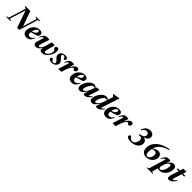

<svg xmlns="http://www.w3.org/2000/svg" viewBox="732 -3348 6213 6213"><g transform="rotate(45 3838.0 -242.0)"><path d="M588.5 -130 553.5 -103 718 -642 644.5 -667 649.5 -685H850.5L845 -667L766.5 -642L569 3.5H475.5L256.5 -624L279 -631.5L99.5 -43L173 -18L167.5 0H-33L-27.5 -18L51 -43L230 -628.5L156.5 -668.5L161.5 -685H391Z M1017.5 -431.5Q996.5 -431.5 976.8 -416.8Q957 -402 940 -376.2Q923 -350.5 910.5 -317.5Q898 -284.5 890.8 -247.2Q883.5 -210 883.5 -172.5Q883.5 -122.5 904 -100.8Q924.5 -79 961 -79Q988 -79 1011.8 -87.5Q1035.5 -96 1058.5 -117.5Q1081.5 -139 1104 -178.5L1127.5 -178Q1097 -102 1063 -60.5Q1029 -19 990 -3Q951 13 904 13Q850.5 13 814 -6.5Q777.5 -26 759 -62.2Q740.5 -98.5 740.5 -147.5Q740.5 -198.5 755 -246.5Q769.5 -294.5 796.2 -335.2Q823 -376 859.8 -407Q896.5 -438 941.2 -455Q986 -472 1036.5 -472Q1085 -472 1113.8 -459.2Q1142.5 -446.5 1155.2 -425.2Q1168 -404 1168 -378.5Q1168 -354 1159 -330.8Q1150 -307.5 1134.5 -289.5Q1106.5 -278 1072.5 -266.2Q1038.5 -254.5 1001 -243Q963.5 -231.5 924.8 -221.2Q886 -211 848.5 -202L850.5 -236Q900 -253 935 -268.2Q970 -283.5 992.8 -297.8Q1015.5 -312 1028 -326.5Q1040.5 -341 1045.5 -356.5Q1050.5 -372 1050.5 -389Q1050.5 -403 1046.8 -412.5Q1043 -422 1035.8 -426.8Q1028.5 -431.5 1017.5 -431.5Z M1600 -459H1736.5L1659.5 -166.5Q1655.5 -150.5 1653.5 -137.5Q1651.5 -124.5 1651.5 -114Q1651.5 -89.5 1662.2 -78.5Q1673 -67.5 1694.5 -67.5Q1716 -67.5 1738 -79.8Q1760 -92 1780.2 -113.5Q1800.5 -135 1816.8 -163Q1833 -191 1842.2 -222Q1851.5 -253 1851.5 -284.5Q1851.5 -309.5 1841.2 -326Q1831 -342.5 1817.8 -354.5Q1804.5 -366.5 1794.2 -377.8Q1784 -389 1784 -403.5Q1784 -432.5 1804.2 -452.2Q1824.5 -472 1854 -472Q1875.5 -472 1891.5 -462Q1907.5 -452 1916.2 -431.5Q1925 -411 1925 -380Q1925 -324 1908 -267.5Q1891 -211 1861 -160.5Q1831 -110 1791.5 -71Q1752 -32 1707 -9.5Q1662 13 1615 13Q1567.5 13 1541 -6.2Q1514.5 -25.5 1514.5 -70.5Q1514.5 -84 1517.2 -100.5Q1520 -117 1525.5 -136.5L1551 -226L1562 -223.5Q1538 -154.5 1510.2 -108.8Q1482.5 -63 1453 -36.2Q1423.5 -9.5 1394 1.8Q1364.5 13 1337 13Q1286.5 13 1260 -11.8Q1233.5 -36.5 1233.5 -82Q1233.5 -114 1247 -155.5L1316.5 -370.5Q1316.5 -375 1314.8 -377.5Q1313 -380 1308.5 -380Q1292 -380 1277 -372.5Q1262 -365 1245 -343.8Q1228 -322.5 1205.5 -280.5L1186 -289Q1206.5 -341 1228.2 -376Q1250 -411 1274.8 -431.8Q1299.5 -452.5 1329 -461.8Q1358.5 -471 1394.5 -471Q1414.5 -471 1430 -469.8Q1445.5 -468.5 1459 -466.2Q1472.5 -464 1485 -460.5L1391 -168.5Q1384.5 -146.5 1381.2 -130.8Q1378 -115 1378 -104Q1378 -84.5 1387 -76.8Q1396 -69 1411.5 -69Q1433.5 -69 1457.2 -89.5Q1481 -110 1503.8 -151.2Q1526.5 -192.5 1543.5 -256Z M1997.5 -118.5Q2001 -106 2007.2 -93.8Q2013.5 -81.5 2027.5 -61.5Q2042 -41.5 2057 -33.8Q2072 -26 2088.5 -26Q2110.5 -26 2126 -32.5Q2141.5 -39 2150 -51.5Q2158.5 -64 2158.5 -81Q2158.5 -94.5 2153 -108Q2147.5 -121.5 2133 -138.5Q2118.5 -155.5 2091 -178.5Q2063.5 -202 2046.8 -223.5Q2030 -245 2022.8 -266.5Q2015.5 -288 2015.5 -312Q2015.5 -356 2038 -392.2Q2060.5 -428.5 2102.8 -450.2Q2145 -472 2203 -472Q2248 -472 2275 -462Q2302 -452 2314.2 -435Q2326.5 -418 2326.5 -397Q2326.5 -379.5 2318.8 -367.5Q2311 -355.5 2296 -349.2Q2281 -343 2258 -343Q2256 -357 2250 -368.8Q2244 -380.5 2232.5 -398Q2220.5 -415.5 2206 -424.8Q2191.5 -434 2175.5 -434Q2147 -434 2132.5 -420Q2118 -406 2118 -383.5Q2118 -371.5 2123.8 -358.5Q2129.5 -345.5 2144.5 -328.5Q2159.5 -311.5 2187 -286Q2215 -260.5 2231.2 -238.2Q2247.5 -216 2254.5 -195Q2261.5 -174 2261.5 -153.5Q2261.5 -110 2235.8 -72Q2210 -34 2164.5 -10.5Q2119 13 2059.5 13Q2012.5 13 1983 3.2Q1953.5 -6.5 1940 -23.5Q1926.5 -40.5 1926.5 -61Q1926.5 -79 1934.5 -91.8Q1942.5 -104.5 1958.5 -111.5Q1974.5 -118.5 1997.5 -118.5Z M2469.5 -370.5Q2470 -375 2468 -377.5Q2466 -380 2461.5 -380Q2445 -380 2429.2 -372.8Q2413.5 -365.5 2396.2 -344.2Q2379 -323 2356.5 -280.5L2337.5 -288Q2363.5 -358.5 2392.8 -398.5Q2422 -438.5 2456.2 -454.8Q2490.5 -471 2531 -471Q2548.5 -471 2562 -470Q2575.5 -469 2589 -466.8Q2602.5 -464.5 2619 -460.5L2546.5 -216L2543.5 -228Q2585 -321 2622.8 -374.2Q2660.5 -427.5 2695.2 -449.8Q2730 -472 2762.5 -472Q2798.5 -472 2816.5 -453.5Q2834.5 -435 2834.5 -403.5Q2834.5 -378.5 2823 -359Q2811.5 -339.5 2792.2 -328Q2773 -316.5 2749.5 -316.5Q2738 -316.5 2731.5 -323.2Q2725 -330 2719.5 -344.5Q2714 -359 2707.5 -364.8Q2701 -370.5 2691 -370.5Q2678 -370.5 2662.5 -360.5Q2647 -350.5 2630.2 -330.2Q2613.5 -310 2596.5 -280Q2579.5 -250 2562.5 -210.5Q2545.5 -171 2530 -122L2491.5 0H2353Z M3083.5 -431.5Q3062.5 -431.5 3042.8 -416.8Q3023 -402 3006 -376.2Q2989 -350.5 2976.5 -317.5Q2964 -284.5 2956.8 -247.2Q2949.5 -210 2949.5 -172.5Q2949.5 -122.5 2970 -100.8Q2990.5 -79 3027 -79Q3054 -79 3077.8 -87.5Q3101.5 -96 3124.5 -117.5Q3147.5 -139 3170 -178.5L3193.5 -178Q3163 -102 3129 -60.5Q3095 -19 3056 -3Q3017 13 2970 13Q2916.5 13 2880 -6.5Q2843.5 -26 2825 -62.2Q2806.5 -98.5 2806.5 -147.5Q2806.5 -198.5 2821 -246.5Q2835.5 -294.5 2862.2 -335.2Q2889 -376 2925.8 -407Q2962.5 -438 3007.2 -455Q3052 -472 3102.5 -472Q3151 -472 3179.8 -459.2Q3208.5 -446.5 3221.2 -425.2Q3234 -404 3234 -378.5Q3234 -354 3225 -330.8Q3216 -307.5 3200.5 -289.5Q3172.5 -278 3138.5 -266.2Q3104.5 -254.5 3067 -243Q3029.5 -231.5 2990.8 -221.2Q2952 -211 2914.5 -202L2916.5 -236Q2966 -253 3001 -268.2Q3036 -283.5 3058.8 -297.8Q3081.5 -312 3094 -326.5Q3106.5 -341 3111.5 -356.5Q3116.5 -372 3116.5 -389Q3116.5 -403 3112.8 -412.5Q3109 -422 3101.8 -426.8Q3094.5 -431.5 3083.5 -431.5Z M3515 -42 3572 -213 3583.5 -212.5Q3541 -143 3507.2 -99Q3473.5 -55 3444.8 -30.5Q3416 -6 3390.2 3.5Q3364.5 13 3338.5 13Q3308 13 3284.2 1Q3260.5 -11 3247.2 -34.2Q3234 -57.5 3234 -91Q3234 -137.5 3250.5 -189.8Q3267 -242 3296 -291.2Q3325 -340.5 3363.5 -380.8Q3402 -421 3446.5 -445Q3491 -469 3537.5 -469Q3572 -469 3599.8 -453.2Q3627.5 -437.5 3650.5 -401L3632 -372Q3625 -389 3610.8 -399.2Q3596.5 -409.5 3574.5 -409.5Q3547.5 -409.5 3520.5 -389Q3493.5 -368.5 3468.8 -335Q3444 -301.5 3424.8 -262.2Q3405.5 -223 3394.2 -185Q3383 -147 3383 -118Q3383 -97 3390.5 -88.8Q3398 -80.5 3415 -80.5Q3428.5 -80.5 3446 -89.5Q3463.5 -98.5 3483.5 -117Q3503.5 -135.5 3523.8 -164.2Q3544 -193 3562.5 -231.5L3631.5 -415L3674.5 -459H3782.5L3645.5 -41.5L3628 -72Q3648.5 -73.5 3670.2 -82.5Q3692 -91.5 3716.2 -110Q3740.5 -128.5 3767.5 -157.5L3782.5 -143.5Q3726 -61 3672.2 -24Q3618.5 13 3569.5 13Q3533.5 13 3519.8 -0.8Q3506 -14.5 3515 -42Z M4197 -362.5Q4189 -386 4173.8 -398.5Q4158.5 -411 4135 -411Q4107 -411 4079.8 -389.8Q4052.5 -368.5 4028.2 -334.2Q4004 -300 3985.2 -260.5Q3966.5 -221 3955.8 -183.2Q3945 -145.5 3945 -118.5Q3945 -97.5 3952.8 -89Q3960.5 -80.5 3977 -80.5Q3988 -80.5 4003 -87.2Q4018 -94 4035 -107.8Q4052 -121.5 4070 -142.8Q4088 -164 4105.5 -193.2Q4123 -222.5 4138.5 -259.5L4253 -603.5Q4244.5 -615 4234 -626Q4223.5 -637 4211.5 -647.2Q4199.5 -657.5 4187 -666.5L4192.5 -685.5L4417.5 -723.5H4431.5L4209 -38.5L4180.5 -70.5Q4201 -70.5 4224.2 -78Q4247.5 -85.5 4274.2 -104.5Q4301 -123.5 4332.5 -157.5L4348 -143.5Q4290.5 -61.5 4236 -24.2Q4181.5 13 4132.5 13Q4095.5 13 4081.8 -1.8Q4068 -16.5 4077.5 -46.5L4132.5 -212.5H4143.5Q4100.5 -141.5 4066.2 -97Q4032 -52.5 4003.8 -28.8Q3975.5 -5 3950.5 4Q3925.5 13 3900.5 13Q3870 13 3846.2 1Q3822.5 -11 3809.2 -34.5Q3796 -58 3796 -91.5Q3796 -137.5 3812.2 -189.5Q3828.5 -241.5 3857 -291.2Q3885.5 -341 3923.8 -381.5Q3962 -422 4006.2 -446.2Q4050.5 -470.5 4098 -470.5Q4134 -470.5 4162.8 -452.8Q4191.5 -435 4215 -394Z M4655 -431.5Q4634 -431.5 4614.2 -416.8Q4594.5 -402 4577.5 -376.2Q4560.5 -350.5 4548 -317.5Q4535.5 -284.5 4528.2 -247.2Q4521 -210 4521 -172.5Q4521 -122.5 4541.5 -100.8Q4562 -79 4598.5 -79Q4625.5 -79 4649.2 -87.5Q4673 -96 4696 -117.5Q4719 -139 4741.5 -178.5L4765 -178Q4734.5 -102 4700.5 -60.5Q4666.5 -19 4627.5 -3Q4588.5 13 4541.5 13Q4488 13 4451.5 -6.5Q4415 -26 4396.5 -62.2Q4378 -98.5 4378 -147.5Q4378 -198.5 4392.5 -246.5Q4407 -294.5 4433.8 -335.2Q4460.5 -376 4497.2 -407Q4534 -438 4578.8 -455Q4623.5 -472 4674 -472Q4722.5 -472 4751.2 -459.2Q4780 -446.5 4792.8 -425.2Q4805.5 -404 4805.5 -378.5Q4805.5 -354 4796.5 -330.8Q4787.5 -307.5 4772 -289.5Q4744 -278 4710 -266.2Q4676 -254.5 4638.5 -243Q4601 -231.5 4562.2 -221.2Q4523.5 -211 4486 -202L4488 -236Q4537.5 -253 4572.5 -268.2Q4607.5 -283.5 4630.2 -297.8Q4653 -312 4665.5 -326.5Q4678 -341 4683 -356.5Q4688 -372 4688 -389Q4688 -403 4684.2 -412.5Q4680.5 -422 4673.2 -426.8Q4666 -431.5 4655 -431.5Z M4955.5 -370.5Q4956 -375 4954 -377.5Q4952 -380 4947.5 -380Q4931 -380 4915.2 -372.8Q4899.5 -365.5 4882.2 -344.2Q4865 -323 4842.5 -280.5L4823.5 -288Q4849.5 -358.5 4878.8 -398.5Q4908 -438.5 4942.2 -454.8Q4976.5 -471 5017 -471Q5034.5 -471 5048 -470Q5061.5 -469 5075 -466.8Q5088.5 -464.5 5105 -460.5L5032.5 -216L5029.5 -228Q5071 -321 5108.8 -374.2Q5146.5 -427.5 5181.2 -449.8Q5216 -472 5248.5 -472Q5284.5 -472 5302.5 -453.5Q5320.5 -435 5320.5 -403.5Q5320.5 -378.5 5309 -359Q5297.5 -339.5 5278.2 -328Q5259 -316.5 5235.5 -316.5Q5224 -316.5 5217.5 -323.2Q5211 -330 5205.5 -344.5Q5200 -359 5193.5 -364.8Q5187 -370.5 5177 -370.5Q5164 -370.5 5148.5 -360.5Q5133 -350.5 5116.2 -330.2Q5099.5 -310 5082.5 -280Q5065.5 -250 5048.5 -210.5Q5031.5 -171 5016 -122L4977.5 0H4839Z M5698.5 -31Q5731.5 -31 5760 -47.8Q5788.5 -64.5 5810 -93.5Q5831.5 -122.5 5843.8 -159.8Q5856 -197 5856 -238Q5856 -287.5 5828.5 -312.5Q5801 -337.5 5742 -329.5L5708.5 -325.5L5704.5 -362.5Q5778.5 -377.5 5821.5 -398.8Q5864.5 -420 5882.8 -448.2Q5901 -476.5 5901 -512Q5901 -552 5875.5 -575.8Q5850 -599.5 5806.5 -599.5Q5758 -599.5 5722.5 -574.2Q5687 -549 5664.5 -488.5L5633 -497.5Q5652 -559 5685 -604Q5718 -649 5765.5 -673.8Q5813 -698.5 5874.5 -698.5Q5930 -698.5 5967.2 -680Q6004.5 -661.5 6023.5 -629.5Q6042.5 -597.5 6042.5 -556.5Q6042.5 -509 6016.8 -473Q5991 -437 5943.5 -413.8Q5896 -390.5 5831 -381.5L5843 -388.5Q5898.5 -388.5 5937 -369.5Q5975.5 -350.5 5995.2 -316.2Q6015 -282 6015 -236.5Q6015 -187.5 5991.5 -142.8Q5968 -98 5923.8 -62.8Q5879.5 -27.5 5816.8 -7.2Q5754 13 5675 13Q5611.5 13 5571 0.8Q5530.5 -11.5 5511.2 -32Q5492 -52.5 5492 -76.5Q5492 -99.5 5506 -113.8Q5520 -128 5543.5 -128Q5559.5 -128 5571.8 -118.2Q5584 -108.5 5595.2 -94Q5606.5 -79.5 5620 -65Q5633.5 -50.5 5652.2 -40.8Q5671 -31 5698.5 -31Z M6738.5 -709 6747 -674.5Q6646.5 -649 6573.5 -611.8Q6500.5 -574.5 6450.5 -527.2Q6400.5 -480 6370.8 -423.2Q6341 -366.5 6327.8 -301.5Q6314.5 -236.5 6314.5 -164Q6314.5 -91.5 6335.2 -61.8Q6356 -32 6393.5 -32Q6428.5 -32 6459 -56Q6489.5 -80 6508.5 -125.2Q6527.5 -170.5 6527.5 -233.5Q6527.5 -283 6503.8 -306.5Q6480 -330 6435.5 -330Q6417 -330 6395.8 -326.5Q6374.5 -323 6352 -315.8Q6329.5 -308.5 6308 -295.5L6287.5 -307.5Q6340 -340.5 6376 -361.2Q6412 -382 6437.8 -393.2Q6463.5 -404.5 6483.8 -408.8Q6504 -413 6524.5 -413Q6572 -413 6606.2 -393.2Q6640.5 -373.5 6658.8 -339.8Q6677 -306 6677 -262.5Q6677 -204.5 6654 -154.5Q6631 -104.5 6590.5 -67Q6550 -29.5 6497.2 -8.2Q6444.5 13 6385 13Q6316.5 13 6268.8 -13Q6221 -39 6196 -88.5Q6171 -138 6171 -207.5Q6171 -267.5 6189 -328.5Q6207 -389.5 6247.2 -447Q6287.5 -504.5 6353.2 -554.8Q6419 -605 6514.5 -644.5Q6610 -684 6738.5 -709Z M6942 -146.5Q6937 -128.5 6935 -114Q6933 -99.5 6933 -88Q6933 -60.5 6944.5 -43.8Q6956 -27 6981 -27Q7000.5 -27 7022.5 -43.2Q7044.5 -59.5 7065 -88Q7085.5 -116.5 7102.2 -153Q7119 -189.5 7128.8 -230.2Q7138.5 -271 7138.5 -312Q7138.5 -344.5 7129 -360Q7119.5 -375.5 7097 -375.5Q7083 -375.5 7067.2 -367Q7051.5 -358.5 7036 -342.8Q7020.5 -327 7006.2 -306.2Q6992 -285.5 6980 -261.8Q6968 -238 6959.5 -212.5ZM6857 -48 6922.5 -44.5 6851 200 6916.5 222.5 6911 241H6638.5L6644 223L6708 199.5L6877.5 -370.5Q6878 -375 6876.5 -377.5Q6875 -380 6870.5 -380Q6853.5 -380 6837.8 -372.8Q6822 -365.5 6804.8 -344.2Q6787.5 -323 6765.5 -280.5L6746.5 -288Q6772.5 -358.5 6801.5 -398.5Q6830.5 -438.5 6864.5 -455Q6898.5 -471.5 6938.5 -471.5Q6964.5 -471.5 6983 -469Q7001.5 -466.5 7025.5 -461L6968 -263L6958 -264.5Q6993.5 -339.5 7029 -385.2Q7064.5 -431 7100.5 -451.5Q7136.5 -472 7174 -472Q7228 -472 7260.5 -435.2Q7293 -398.5 7293 -336Q7293 -284.5 7278.2 -234Q7263.5 -183.5 7236.8 -139Q7210 -94.5 7173 -60.2Q7136 -26 7091.2 -6.5Q7046.5 13 6996 13Q6943 13 6907 -2.8Q6871 -18.5 6857 -48Z M7356.5 -415 7365.5 -459H7709L7700 -415ZM7516.5 -183Q7508.5 -158.5 7504.5 -143.5Q7500.5 -128.5 7499.2 -120Q7498 -111.5 7498 -105.5Q7498 -95.5 7502.5 -91.2Q7507 -87 7515.5 -87Q7526.5 -87 7541.5 -95.5Q7556.5 -104 7577 -123.5Q7597.5 -143 7625 -176L7643.5 -162Q7610.5 -110 7580.2 -76.2Q7550 -42.5 7522.5 -22.8Q7495 -3 7470 5Q7445 13 7422.5 13Q7392 13 7371.5 -4.2Q7351 -21.5 7351 -66.5Q7351 -83.5 7356.2 -111.2Q7361.5 -139 7374.5 -180L7503.5 -579.5H7646Z"/></g></svg>

Font: Newsreader 36pt
Style: Bold Italic
Weight: 700
Italic angle: -17°
Designer: Hugues Gentile
Foundry: Production Type
Version: Version 1.003